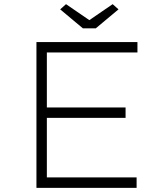

<svg xmlns="http://www.w3.org/2000/svg" viewBox="-20 -902 798 922"><path d="M155 0V-700H640V-650H205V-50H636V0ZM181 -336V-386H583V-336ZM378 -766 269 -857 297 -882 424 -795H394L521 -882L549 -857L440 -766Z"/></svg>

Font: Lexend Giga ExtraLight
Style: Regular
Weight: 250
Version: Version 1.007